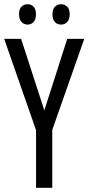

<svg xmlns="http://www.w3.org/2000/svg" viewBox="-20 -900 424 920"><path d="M192.4 -371.1 302.2 -713.9H383.8L230.5 -277.8V0H152.8V-275.9L0 -713.9H81.1ZM71.3 -832Q71.3 -856.4 83 -868.2Q94.7 -879.9 112.3 -879.9Q129.4 -879.9 140.9 -867.9Q152.3 -856 152.3 -832Q152.3 -807.1 140.9 -794.7Q129.4 -782.2 112.3 -782.2Q94.7 -782.2 83 -794.7Q71.3 -807.1 71.3 -832ZM231.4 -832Q231.4 -856.4 243.4 -868.2Q255.4 -879.9 272.5 -879.9Q290 -879.9 302 -867.9Q314 -856 314 -832Q314 -807.1 302 -794.7Q290 -782.2 272.5 -782.2Q254.4 -782.2 242.9 -794.7Q231.4 -807.1 231.4 -832Z"/></svg>

Font: Open Sans Condensed
Style: Regular
Weight: 400
Width: 3
Designer: Monotype Design Team
Foundry: Monotype Imaging Inc.
Version: Version 3.000